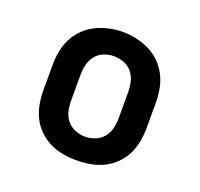

<svg xmlns="http://www.w3.org/2000/svg" viewBox="-101 -653 803 772"><g transform="rotate(20 300.0 -266.5)"><path d="M300 8Q271 8 241.5 3Q212 -2 185.5 -15Q159 -28 137.5 -49Q116 -70 103 -96Q90 -122 84.5 -151.5Q79 -181 79 -210V-320Q79 -349 84.5 -378.5Q90 -408 103.5 -434Q117 -460 138 -481Q159 -502 185.5 -515Q212 -528 241.5 -534.5Q271 -541 300 -541Q329 -541 358.5 -534.5Q388 -528 414.5 -515Q441 -502 462 -481Q483 -460 496.5 -434Q510 -408 515.5 -378.5Q521 -349 521 -320V-210Q521 -181 515.5 -151.5Q510 -122 497 -96Q484 -70 462.5 -49Q441 -28 414.5 -15Q388 -2 358.5 3Q329 8 300 8ZM300 -93Q322 -93 343 -101.5Q364 -110 378 -127Q392 -144 397 -166Q402 -188 402 -210V-320Q402 -342 397 -364Q392 -386 378 -403.5Q364 -421 342.5 -429Q321 -437 299 -437Q277 -437 256 -428.5Q235 -420 221.5 -402.5Q208 -385 203 -363.5Q198 -342 198 -320V-210Q198 -188 203 -166Q208 -144 222 -127Q236 -110 257 -101.5Q278 -93 300 -93Z"/></g></svg>

Font: Iosevka Slab Extended
Style: Bold
Weight: 700
Width: 7
Monospace: yes
Designer: Belleve Invis
Foundry: Belleve Invis
Version: Version 11.1.0; ttfautohint (v1.8.3)